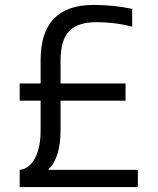

<svg xmlns="http://www.w3.org/2000/svg" viewBox="-20 -760 640 780"><path d="M60 -70Q99 -74 122 -117Q145 -160 145 -230V-351H60V-421H145V-516Q145 -740 360 -740Q400 -740 439.5 -736Q479 -732 517 -724V-652Q476 -662 440 -666Q404 -670 373 -670Q296 -670 261 -633.5Q226 -597 226 -514V-421H490V-351H226V-230Q226 -176 213.5 -135Q201 -94 178 -74V-70H540V0H60Z"/></svg>

Font: M PLUS Code Latin 60
Style: Regular
Weight: 400
Width: 7
Monospace: yes
Designer: Coji Morishita
Foundry: UNDERFOREST DESIGN
Version: Version 1.005; ttfautohint (v1.8.3)